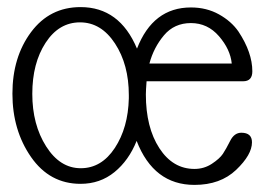

<svg xmlns="http://www.w3.org/2000/svg" viewBox="-20 -509 736 541"><path d="M207 -489Q317 -489 366 -372Q411 -488 518 -488Q562 -488 597 -468.5Q632 -449 652 -420Q691 -361 691 -308Q691 -280 665 -280H393Q391 -254 391 -243Q391 -150 429 -91.5Q467 -33 528 -33Q555 -33 577 -47.5Q599 -62 608 -75.5Q617 -89 628.5 -112Q640 -135 660 -135Q690 -135 690 -108Q690 -73 645.5 -30.5Q601 12 528 12Q413 12 365 -112Q343 -57 302.5 -24Q262 9 207 9Q120 9 67.5 -66.5Q15 -142 15 -245Q15 -348 67.5 -418.5Q120 -489 207 -489ZM343 -232V-241Q343 -327 304 -386.5Q265 -446 205.5 -446Q146 -446 108.5 -388.5Q71 -331 71 -244.5Q71 -158 110 -96.5Q149 -35 207.5 -35Q266 -35 303.5 -92Q341 -149 343 -232ZM401 -330H633Q629 -370 597 -407Q565 -444 518 -444Q471 -444 442 -409.5Q413 -375 401 -330Z"/></svg>

Font: Glass Antiqua
Style: Regular
Weight: 400
Version: 1.001